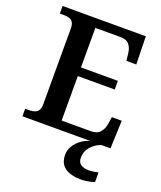

<svg xmlns="http://www.w3.org/2000/svg" viewBox="-169 -821 982 1168"><g transform="rotate(20 321.5 -237.0)"><path d="M31 0V-49H59Q78 -49 93 -54.5Q108 -60 116.5 -73Q125 -86 125 -109V-600Q125 -629 116 -642.5Q107 -656 92 -660.5Q77 -665 58 -665H31V-714H570L574 -533H510L505 -579Q501 -614 483.5 -635.5Q466 -657 425 -657H264V-401H503V-345H264V-57H452Q493 -57 512.5 -79.5Q532 -102 537 -135L544 -181H608L601 0ZM500 240Q430 240 392.5 213.5Q355 187 355 130Q355 99 372 72Q389 45 415.5 26Q442 7 473 0H544Q523 6 501.5 21.5Q480 37 465.5 60Q451 83 451 115Q451 145 470.5 158Q490 171 520 171Q534 171 549.5 169Q565 167 583 163V224Q573 229 557.5 232.5Q542 236 526.5 238Q511 240 500 240Z"/></g></svg>

Font: Noto Rashi Hebrew SemiBold
Style: Regular
Weight: 600
Version: Version 1.006